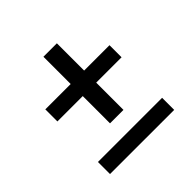

<svg xmlns="http://www.w3.org/2000/svg" viewBox="-144 -660 787 787"><g transform="rotate(-45 250.0 -266.5)"><path d="M289 -147H211V-305H64V-375H211V-533H289V-375H436V-305H289ZM64 0V-70H436V0Z"/></g></svg>

Font: Iosevka SS04
Style: Regular
Weight: 400
Monospace: yes
Designer: Belleve Invis
Foundry: Belleve Invis
Version: Version 19.0.0; ttfautohint (v1.8.4)